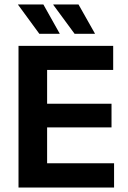

<svg xmlns="http://www.w3.org/2000/svg" viewBox="-20 -846 578 866"><path d="M63.5 0V-639H192.5V0ZM102 0V-109.5H494.5V0ZM138.5 -271.5V-378H483V-271.5ZM101.5 -530.5V-639H490.5V-530.5ZM175.5 -826 249 -695V-693.5H157.5L61.5 -824.5V-826ZM334 -826 408 -695V-693.5H316.5L220.5 -824V-826Z"/></svg>

Font: Anek Latin Medium SemiBold
Style: Regular
Weight: 600
Version: Version 1.003